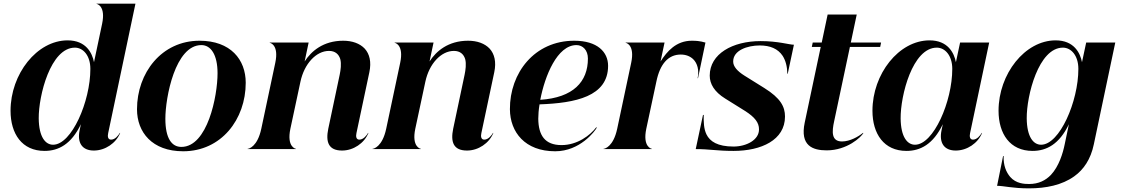

<svg xmlns="http://www.w3.org/2000/svg" viewBox="-20 -820 6171 1056"><path d="M225 10C301 10 372 -26 425 -137L418 -104C403 -32 434 8 496 8C558 8 618 -32 641 -89H639C631 -75 613 -52 591 -52C573 -52 571 -70 575 -88L725 -800H511V-798.5C514 -798.5 562.5 -787 541.5 -688.5L497 -478C487 -529 453 -598 352 -598C183 -598 38 -413 38 -211C38 -84 101 10 225 10ZM272 -24C230 -24 194 -66 193 -169C192 -294 258 -558 392 -558C437 -558 477 -515 477 -441C477 -262 374 -24 272 -24Z M987.5 12C1196.5 12 1331.5 -163 1331.5 -365C1331.5 -492 1248.5 -596 1077.5 -596C868.5 -596 733.5 -419 733.5 -219C733.5 -93 816.5 12 987.5 12ZM977.5 -12C925.5 -12 889.5 -57 889.5 -167C889.5 -284 943.5 -572 1087.5 -572C1139.5 -572 1176.5 -520 1176.5 -417C1176.5 -292 1121.5 -12 977.5 -12Z M1494 -474.5 1417 -111.5C1396 -13 1348.5 -1.5 1342 -1.5V0H1608V-1.5C1604.5 -1.5 1556.5 -13 1577 -111.5L1632.5 -371C1653.5 -469 1718.5 -540 1789.5 -540C1824.5 -540 1843.5 -521 1851.5 -495C1858.5 -468 1853.5 -435 1848.5 -410L1785.5 -112C1770.5 -39 1786.5 8 1861.5 8C1923.5 8 1983.5 -32 2006.5 -89H2004.5C1996.5 -75 1978.5 -52 1956.5 -52C1938.5 -52 1936.5 -70 1940.5 -88L2011.5 -423C2023.5 -480 2012.5 -523 1986.5 -552C1959.5 -581 1917.5 -596 1867.5 -596C1757.5 -596 1691.5 -538 1655.5 -482L1677.5 -586H1463.5V-584.5C1466.5 -584.5 1515 -573 1494 -474.5Z M2181 -474.5 2104 -111.5C2083 -13 2035.5 -1.5 2029 -1.5V0H2295V-1.5C2291.5 -1.5 2243.5 -13 2264 -111.5L2319.5 -371C2340.5 -469 2405.5 -540 2476.5 -540C2511.5 -540 2530.5 -521 2538.5 -495C2545.5 -468 2540.5 -435 2535.5 -410L2472.5 -112C2457.5 -39 2473.5 8 2548.5 8C2610.5 8 2670.5 -32 2693.5 -89H2691.5C2683.5 -75 2665.5 -52 2643.5 -52C2625.5 -52 2623.5 -70 2627.5 -88L2698.5 -423C2710.5 -480 2699.5 -523 2673.5 -552C2646.5 -581 2604.5 -596 2554.5 -596C2444.5 -596 2378.5 -538 2342.5 -482L2364.5 -586H2150.5V-584.5C2153.5 -584.5 2202 -573 2181 -474.5Z M2784.5 -219C2785.5 -93 2867.5 12 3033.5 12C3170.5 12 3252.5 -99 3262.5 -118L3259.5 -120C3226.5 -76 3155.5 -22 3068.5 -22C2976.5 -22 2941.5 -76 2940.5 -167C2940.5 -188 2942.5 -216 2947.5 -246C3144.5 -253 3324.5 -289 3324.5 -458C3324.5 -534 3265.5 -596 3138.5 -596C2919.5 -596 2783.5 -419 2784.5 -219ZM2951.5 -271C2976.5 -402 3044.5 -572 3150.5 -572C3185.5 -572 3213.5 -544 3213.5 -498C3213.5 -370 3132.5 -283 2951.5 -271Z M3299.5 0H3565.5V-1.5C3562 -1.5 3514 -13 3534.5 -111.5L3590 -371C3610 -469 3656 -520 3724 -520C3752 -520 3775 -511 3792 -495C3816 -472 3826 -434 3817 -390H3819L3860 -586C3852 -586 3839 -596 3785 -596C3699 -596 3649 -538 3613 -482L3635 -586H3421V-584.5C3424 -584.5 3472.5 -573 3451.5 -474.5L3374.5 -111.5C3353.5 -13 3306 -1.5 3299.5 -1.5Z M4014.5 10C4167.5 10 4297.5 -50 4297.5 -179C4297.5 -233 4273.5 -280 4183.5 -336L4074.5 -404C4034.5 -429 4012.5 -455 4012.5 -481C4011.5 -543 4090.5 -570 4158.5 -570C4215.5 -570 4258.5 -552 4284.5 -513C4300.5 -488 4309.5 -456 4310.5 -414H4312.5L4346.5 -574C4320.5 -574 4260.5 -594 4163.5 -594C4009.5 -594 3883.5 -524 3883.5 -404C3883.5 -359 3908.5 -315 3968.5 -278L4077.5 -210C4132.5 -175 4154.5 -145 4154.5 -109C4155.5 -50 4084.5 -14 4014.5 -14C3926.5 -14 3884.5 -42 3865.5 -81C3850.5 -112 3849.5 -151 3850.5 -188H3846.5L3806.5 0C3883.5 0 3921.5 10 4014.5 10Z M4568 -154 4654.5 -562H4821L4826 -586H4659.5L4692 -740H4532L4499.5 -586H4450L4445 -562H4494L4406 -146C4379 -18 4450 7 4527 7C4639 7 4717 -66 4729 -89H4726C4702 -69 4655 -42 4611 -42C4552 -42 4555 -95 4568 -154Z M4965.5 10C5041.5 10 5112.5 -26 5165.5 -137L5158.5 -104C5143.5 -32 5174.5 8 5236.5 8C5298.5 8 5358.5 -32 5381.5 -89H5379.5C5371.5 -75 5353.5 -52 5331.5 -52C5313.5 -52 5311.5 -70 5315.5 -88L5420.5 -586H5260.5L5237.5 -478C5227.5 -529 5193.5 -598 5092.5 -598C4923.5 -598 4778.5 -413 4778.5 -211C4778.5 -84 4841.5 10 4965.5 10ZM5012.5 -24C4970.5 -24 4934.5 -66 4933.5 -169C4932.5 -294 4998.5 -558 5132.5 -558C5177.5 -558 5217.5 -515 5217.5 -441C5217.5 -262 5114.5 -24 5012.5 -24Z M5639 216C5733 216 5821 198 5888 150C5940 113 5979 56 5996 -26L6114 -586H5954L5931 -478C5921 -529 5887 -598 5786 -598C5617 -598 5472 -413 5472 -211C5472 -84 5535 10 5659 10C5735 10 5806 -26 5859 -137L5836 -27C5826 23 5804 95 5760 142C5731 172 5693 192 5640 192C5614 192 5568 190 5536 153C5514 127 5498 90 5500 38H5497L5464 202C5501 202 5549 216 5639 216ZM5706 -24C5664 -24 5628 -66 5627 -169C5626 -294 5692 -558 5826 -558C5871 -558 5911 -515 5911 -441C5911 -262 5808 -24 5706 -24Z"/></svg>

Font: Beautique Display Medium
Style: Bold
Weight: 900
Italic angle: -12°
Designer: Nhat-Quang Ngo
Version: Version 1.100;Glyphs 3.2.3 (3260)